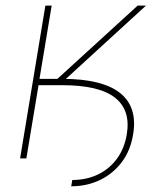

<svg xmlns="http://www.w3.org/2000/svg" viewBox="-20 -566 590 686"><path d="M106 -261.7 109.4 -284.2H204.1Q275.9 -284.2 327.1 -271.2Q378.4 -258.3 409.7 -233.2Q440.9 -208 452.4 -170.9Q463.9 -133.8 455.6 -85.9Q446.3 -27.8 414.8 13.7Q383.3 55.2 336.7 77.4Q290 99.6 234.4 99.6L238.3 77.1Q288.6 77.1 329.6 57.6Q370.6 38.1 397.7 1.2Q424.8 -35.6 433.1 -86.9Q447.3 -172.4 390.9 -217Q334.5 -261.7 200.7 -261.7ZM51.8 0 142.1 -545.9H164.6L121.1 -284.2H185.1L471.7 -545.9H501.5L190.9 -261.7H117.7L74.2 0Z"/></svg>

Font: Inter Thin
Style: Italic
Weight: 250
Italic angle: -9.3988°
Designer: Rasmus Andersson
Foundry: rsms
Version: Version 4.001;git-66647c0bb